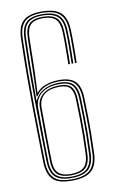

<svg xmlns="http://www.w3.org/2000/svg" viewBox="-91 -853 536 907"><g transform="rotate(-10 177.0 -399.0)"><path d="M178 7Q111.8 7 86.6 -20.6Q61.5 -48.2 60.2 -103.2Q59.2 -155 57.9 -219.2Q56.5 -283.5 55.6 -358.5Q54.8 -433.5 55.1 -518Q55.5 -602.5 58 -695Q59 -734.2 71.2 -758.5Q83.5 -782.8 108.9 -793.9Q134.2 -805 175 -805Q217 -805 243.4 -794Q269.8 -783 282.6 -759Q295.5 -735 297 -696Q297.8 -677.8 298 -657.5Q298.2 -637.2 298.1 -616.5Q298 -595.8 297.8 -575.8Q297.5 -555.8 297 -537.5H289Q289.5 -558 289.8 -578.1Q290 -598.2 290.1 -618.1Q290.2 -638 290 -657.5Q289.8 -677 289 -695.8Q287.8 -732.8 275.5 -755.2Q263.2 -777.8 238.6 -788.1Q214 -798.5 175 -798.5Q137 -798.5 113.4 -788Q89.8 -777.5 78.4 -754.8Q67 -732 66 -694.8Q63.8 -606.2 63.2 -526Q62.8 -445.8 63.5 -372.4Q64.2 -299 65.6 -232Q67 -165 68.2 -103Q69.5 -51.2 93 -25.4Q116.5 0.5 178 0.5Q239.2 0.5 266.6 -23.8Q294 -48 296 -103.2Q298.2 -158.2 298.6 -198.9Q299 -239.5 298.2 -278.2Q297.5 -317 296 -366.8Q294.8 -418 273.2 -441.8Q251.8 -465.5 200 -465.5Q180.2 -465.5 163 -462.2Q145.8 -459 131.4 -452.5Q117 -446 105.9 -436.4Q94.8 -426.8 87 -414H83L87 -551.2Q87.2 -557.2 87.5 -575.1Q87.8 -593 88.4 -622.8Q89 -652.5 90 -694.2Q91.2 -739.8 111 -759.6Q130.8 -779.5 175 -779.5Q221.2 -779.5 242.2 -759.9Q263.2 -740.2 265 -694.8Q265.8 -676 266 -656.1Q266.2 -636.2 266.1 -615.9Q266 -595.5 265.8 -575.8Q265.5 -556 265 -537.5H257Q257.5 -559 257.8 -580.1Q258 -601.2 258.1 -621.4Q258.2 -641.5 258 -660Q257.8 -678.5 257 -695Q255.2 -736.8 236.2 -754.9Q217.2 -773 175 -773Q135 -773 117.1 -754.8Q99.2 -736.5 98 -694.2Q97 -653 96.4 -620.8Q95.8 -588.5 95.5 -568Q95.2 -547.5 95 -541.2L90.2 -430.8H92.2Q102.2 -444 118.5 -453.1Q134.8 -462.2 155.6 -467.1Q176.5 -472 200 -472Q254.5 -472 278.5 -447.6Q302.5 -423.2 304 -367Q305.5 -316.8 306.2 -277.9Q307 -239 306.6 -198.6Q306.2 -158.2 304 -103Q301.8 -44.2 272.6 -18.6Q243.5 7 178 7ZM178 -5.8Q125.5 -5.8 101.4 -28.2Q77.2 -50.8 76 -104.2Q75.5 -130.2 74.6 -173.6Q73.8 -217 73 -269.9Q72.2 -322.8 71.5 -377.9Q70.8 -433 70.6 -483.4Q70.5 -533.8 71 -571.2Q71.2 -577.2 71.5 -590.2Q71.8 -603.2 72.4 -628.2Q73 -653.2 74 -694.8Q75 -729.5 85.5 -751Q96 -772.5 118 -782.4Q140 -792.2 175 -792.2Q229.8 -792.2 254.4 -769.8Q279 -747.2 281 -695.5Q282 -671 282.1 -643.6Q282.2 -616.2 281.9 -589.1Q281.5 -562 281 -537.5H273Q273.5 -558.2 273.8 -579.4Q274 -600.5 274.1 -621Q274.2 -641.5 274 -660.5Q273.8 -679.5 273 -695.5Q271.2 -746 247.1 -765.9Q223 -785.8 175 -785.8Q126.5 -785.8 104.9 -764.6Q83.2 -743.5 82 -694.5Q80.2 -632.8 79.8 -601.5Q79.2 -570.2 79 -561.2V-395.2H81Q90 -415.5 106.8 -429.8Q123.5 -444 147.2 -451.6Q171 -459.2 200 -459.2Q246 -459.2 266.4 -437.8Q286.8 -416.2 288 -366.5Q289.5 -316 290.2 -277.2Q291 -238.5 290.6 -198.4Q290.2 -158.2 288 -103.5Q286 -51.2 260.5 -28.5Q235 -5.8 178 -5.8ZM178 -12.2Q231 -12.2 254.6 -33.6Q278.2 -55 280 -104Q282 -156.2 282.5 -195.6Q283 -235 282.2 -274.5Q281.5 -314 280 -366.5Q278.8 -411.2 261 -432Q243.2 -452.8 200 -452.8Q157 -452.8 130.9 -439.2Q104.8 -425.8 92.9 -405.2Q81 -384.8 81 -364Q81 -314.8 81.5 -268.1Q82 -221.5 82.6 -179.9Q83.2 -138.2 84 -103.5Q85.2 -51.8 108.8 -32Q132.2 -12.2 178 -12.2ZM178 -18.5Q136.5 -18.5 114.8 -37Q93 -55.5 92 -103.8Q90.5 -174 89.8 -234.8Q89 -295.5 89 -359.2Q89 -398.2 117.8 -422.4Q146.5 -446.5 200 -446.5Q237.5 -446.5 254.2 -427.9Q271 -409.2 272 -366.2Q273.5 -315.8 274.2 -277Q275 -238.2 274.6 -198.4Q274.2 -158.5 272 -104.2Q270.2 -58.2 248.4 -38.4Q226.5 -18.5 178 -18.5ZM178 -25Q222.8 -25 242.5 -43.5Q262.2 -62 264 -104.5Q266 -157 266.5 -196.1Q267 -235.2 266.2 -274.4Q265.5 -313.5 264 -366Q263 -403.5 249.1 -421.8Q235.2 -440 200 -440Q146.5 -440 121.8 -418Q97 -396 97 -356Q97 -286 98 -221.9Q99 -157.8 100 -104Q101 -58.8 120.9 -41.9Q140.8 -25 178 -25Z"/></g></svg>

Font: Big Shoulders Inline Text Thin
Style: Regular
Weight: 100
Designer: Patric King
Foundry: XO Type Co
Version: Version 2.002